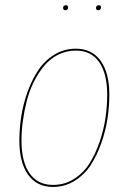

<svg xmlns="http://www.w3.org/2000/svg" viewBox="-20 -717 500 746"><path d="M234.4 -677.2Q225.1 -677.2 225.1 -686.5Q225.1 -690.9 228 -693.8Q231 -696.8 235.4 -696.8Q244.6 -696.8 244.6 -688Q244.6 -683.6 241.7 -680.4Q238.8 -677.2 234.4 -677.2ZM362.3 -677.2Q353 -677.2 353 -686.5Q353 -690.9 356 -693.8Q358.9 -696.8 363.3 -696.8Q372.6 -696.8 372.6 -688Q372.6 -683.6 369.6 -680.4Q366.7 -677.2 362.3 -677.2ZM186 9.3Q123 9.3 89.1 -38.3Q55.2 -85.9 55.2 -171.4Q55.2 -217.3 62.5 -264.6Q69.8 -312 86.9 -359.6Q104 -407.2 128.7 -444.3Q153.3 -481.4 191.2 -504.6Q229 -527.8 274.9 -527.8Q337.4 -527.8 371.1 -480.7Q404.8 -433.6 404.8 -348.6Q404.8 -303.7 397.7 -256.6Q390.6 -209.5 373.8 -161.4Q356.9 -113.3 332.5 -75.7Q308.1 -38.1 270 -14.4Q231.9 9.3 186 9.3ZM186 1.5Q231 1.5 267.8 -22Q304.7 -45.4 327.9 -82.3Q351.1 -119.1 367.2 -166.5Q383.3 -213.9 389.9 -259.8Q396.5 -305.7 396.5 -349.1Q396.5 -431.6 365 -476.1Q333.5 -520.5 274.9 -520.5Q237.8 -520.5 205.8 -504.4Q173.8 -488.3 151.1 -460.7Q128.4 -433.1 111.1 -398.2Q93.8 -363.3 83.7 -323.5Q73.7 -283.7 68.6 -245.6Q63.5 -207.5 63.5 -170.9Q63.5 -88.4 95 -43.5Q126.5 1.5 186 1.5Z"/></svg>

Font: Fira Sans Compressed Eight
Style: Italic
Weight: 100
Width: 3
Italic angle: -8°
Designer: Carrois Corporate & Edenspiekermann AG
Foundry: Carrois Corporate GbR & Edenspiekermann AG
Version: Version 4.203;PS 004.203;hotconv 1.0.88;makeotf.lib2.5.64775